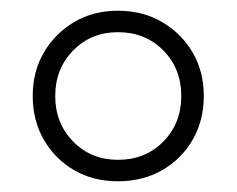

<svg xmlns="http://www.w3.org/2000/svg" viewBox="-20 -638 442 358"><path d="M200 -300Q154 -300 118.5 -320.5Q83 -341 62 -377Q41 -413 41 -459Q41 -505 62 -540.5Q83 -576 118.5 -597Q154 -618 200 -618Q246 -618 282 -597Q318 -576 339 -540.5Q360 -505 360 -459Q360 -413 339 -377Q318 -341 282 -320.5Q246 -300 200 -300ZM200 -340Q251 -340 284.5 -374Q318 -408 318 -459Q318 -510 284.5 -544Q251 -578 200 -578Q150 -578 116.5 -544Q83 -510 83 -459Q83 -408 116.5 -374Q150 -340 200 -340Z"/></svg>

Font: Piazzolla SC
Style: Regular
Weight: 400
Designer: Juan Pablo del Peral
Foundry: Huerta Tipografica
Version: Version 1.330